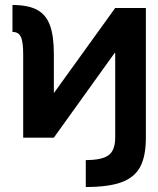

<svg xmlns="http://www.w3.org/2000/svg" viewBox="-20 -552 635 770"><path d="M565 -520V0Q565 75 542 117.5Q519 160 467 179Q415 198 324 198V90Q390 90 416 70Q442 50 442 0V-340H440L196 0H73V-335Q73 -385 63.5 -404.5Q54 -424 30 -424V-532Q92 -532 128 -513Q164 -494 180 -451.5Q196 -409 196 -335V-180H197L442 -520Z"/></svg>

Font: Non Bureau Medium
Style: Regular
Weight: 500
Designer: Jona Saucedo
Foundry: Non Foundry
Version: Version 1.000; ttfautohint (v1.8.4)